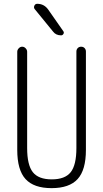

<svg xmlns="http://www.w3.org/2000/svg" viewBox="-20 -975 540 1005"><path d="M70.3 -190.4V-704.1Q70.3 -713.9 78.1 -722.2Q85.9 -730.5 96.2 -730.5Q106.4 -730.5 114.3 -722.2Q122.1 -713.9 122.1 -704.1V-200.2Q122.1 -111.3 151.9 -73.7Q181.6 -36.1 251 -36.1Q320.3 -36.1 350.1 -73.7Q379.9 -111.3 379.9 -200.2V-705.1Q379.9 -715.8 386.7 -723.1Q393.6 -730.5 404.8 -730.5Q416 -730.5 422.9 -723.1Q429.7 -715.8 429.7 -705.1V-190.4Q429.7 -85 386.2 -37.6Q342.8 9.8 250 9.8Q157.2 9.8 113.8 -37.6Q70.3 -85 70.3 -190.4ZM174.8 -955.1Q210.9 -955.1 232.4 -924.8L311.5 -811.5Q316.4 -804.7 312 -797.4Q307.6 -790 299.8 -790Q272.5 -790 257.8 -809.6L162.1 -926.8Q155.3 -934.6 159.7 -944.8Q164.1 -955.1 174.8 -955.1Z"/></svg>

Font: Rounded-X Mgen+ 2m light
Style: Regular
Weight: 200
Designer: [Source Han Sans]
Ryoko NISHIZUKA  (kana & ideographs); Paul D. Hunt (Latin, Greek & Cyrillic); Wenlong ZHANG  (bopomofo
Version: Version 1.059.20150602